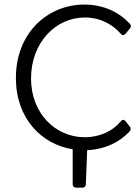

<svg xmlns="http://www.w3.org/2000/svg" viewBox="-20 -657 607 855"><path d="M357.4 -45.9C227.5 -45.9 118.2 -151.4 118.2 -307.6C118.2 -466.8 227.5 -579.1 357.4 -579.1C426.8 -579.1 482.4 -547.9 517.6 -506.8C524.4 -498 532.2 -499 539.1 -506.8L558.6 -530.3C564.5 -537.1 564.5 -544.9 557.6 -551.8C511.7 -601.6 442.4 -636.7 355.5 -636.7C195.3 -636.7 50.8 -513.7 50.8 -309.6C50.8 -128.9 165 -14.6 303.7 7.8V163.1C303.7 172.9 309.6 178.7 319.3 178.7H345.7C355.5 178.7 362.3 173.8 362.3 163.1L368.2 11.7C451.2 7.8 515.6 -26.4 556.6 -71.3C563.5 -78.1 563.5 -86.9 557.6 -93.8L539.1 -117.2C532.2 -126 524.4 -125 517.6 -116.2C482.4 -74.2 425.8 -45.9 357.4 -45.9Z"/></svg>

Font: Ed Sans Neue Light
Style: Regular
Weight: 300
Designer: Stephen Hutchings
Version: Version 1.004;PS 001.004;hotconv 1.0.88;makeotf.lib2.5.64775